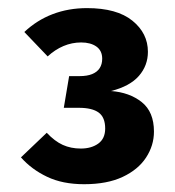

<svg xmlns="http://www.w3.org/2000/svg" viewBox="-20 -772 440 483"><path d="M198.9 -751.6Q274 -751.6 313 -720Q352.1 -688.4 352.1 -641.6Q352.1 -607 329.3 -580.9Q306.5 -554.9 259.2 -543Q305.8 -539.6 336.6 -515.1Q367.3 -490.6 367.3 -441Q367.3 -406 347.4 -375.6Q327.4 -345.1 288.4 -326.9Q249.3 -308.6 191.6 -308.6Q137.4 -308.6 98.4 -327.3Q59.3 -345.9 32.7 -376.1L97.6 -438Q117.6 -416.7 137.9 -407.5Q158.3 -398.3 183.3 -398.3Q209.7 -398.3 227.1 -410.7Q244.6 -423.2 244.6 -448.7Q244.6 -476.8 228.3 -488.8Q211.9 -500.8 178.3 -500.8H140.5L153.9 -580.5H180Q199.2 -580.5 211.7 -585.6Q224.3 -590.7 230.7 -600.5Q237.1 -610.4 237.1 -624.2Q237.1 -644.5 222.5 -654.9Q207.9 -665.2 184.2 -665.2Q161 -665.2 139.7 -656.2Q118.4 -647.2 99.9 -630.1L41.2 -691.5Q72.7 -721.2 112.4 -736.4Q152.2 -751.6 198.9 -751.6Z"/></svg>

Font: Fira Sans Variable
Style: Regular
Weight: 400
Designer: Carrois Corporate & Edenspiekermann AG
Foundry: Carrois Corporate GbR & Edenspiekermann AG
Version: Version 4.202